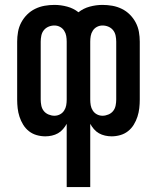

<svg xmlns="http://www.w3.org/2000/svg" viewBox="-20 -548 640 783"><path d="M252 215V-43Q246 -32 237 -21.5Q228 -11 216.5 -4.5Q205 2 191.5 5Q178 8 165 8Q147 8 129.5 3Q112 -2 98 -13Q84 -24 74.5 -39.5Q65 -55 59.5 -72Q54 -89 52 -106.5Q50 -124 50 -142V-378Q50 -398 53.5 -418Q57 -438 66.5 -456Q76 -474 90.5 -488.5Q105 -503 123.5 -512Q142 -521 162 -524.5Q182 -528 202 -528Q228 -528 254 -521Q280 -514 300 -498Q320 -514 346 -521Q372 -528 398 -528Q418 -528 438 -524.5Q458 -521 476.5 -512Q495 -503 509.5 -488.5Q524 -474 533.5 -456Q543 -438 546.5 -418Q550 -398 550 -378V-142Q550 -124 548 -106.5Q546 -89 540.5 -72Q535 -55 525.5 -39.5Q516 -24 502 -13Q488 -2 470.5 3Q453 8 435 8Q422 8 408.5 5Q395 2 383.5 -4.5Q372 -11 363 -21.5Q354 -32 348 -43V215ZM202 -76Q214 -76 224.5 -81.5Q235 -87 241.5 -97Q248 -107 250 -118.5Q252 -130 252 -142V-378Q252 -390 250 -401.5Q248 -413 241.5 -423Q235 -433 224.5 -438.5Q214 -444 202 -444Q189 -444 177.5 -439Q166 -434 158.5 -424.5Q151 -415 148.5 -402.5Q146 -390 146 -378V-142Q146 -130 148.5 -117.5Q151 -105 158.5 -95.5Q166 -86 178 -81Q190 -76 202 -76ZM398 -76Q410 -76 422 -81Q434 -86 441.5 -95.5Q449 -105 451.5 -117.5Q454 -130 454 -142V-378Q454 -390 451.5 -402.5Q449 -415 441.5 -424.5Q434 -434 422.5 -439Q411 -444 398 -444Q386 -444 375.5 -438.5Q365 -433 358.5 -423Q352 -413 350 -401.5Q348 -390 348 -378V-142Q348 -130 350 -118.5Q352 -107 358.5 -97Q365 -87 375.5 -81.5Q386 -76 398 -76Z"/></svg>

Font: Iosevka Fixed Medium Extended
Style: Regular
Weight: 500
Width: 7
Monospace: yes
Designer: Belleve Invis
Foundry: Belleve Invis
Version: Version 24.1.1; ttfautohint (v1.8.4)